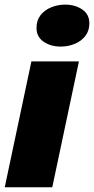

<svg xmlns="http://www.w3.org/2000/svg" viewBox="-36 -790 397 810"><path d="M-16 0 96.5 -531H297L184.5 0ZM220 -593.5Q178 -593.5 148 -614Q118 -634.5 118 -672.5Q118 -704.5 135.2 -726.2Q152.5 -748 180.2 -759.2Q208 -770.5 239 -770.5Q280.5 -770.5 310.8 -750.2Q341 -730 341 -691.5Q341 -660 323.8 -638Q306.5 -616 279 -604.8Q251.5 -593.5 220 -593.5Z"/></svg>

Font: Epilogue Black
Style: Italic
Weight: 900
Italic angle: -12°
Designer: Tyler Finck
Foundry: Etcetera Type Co
Version: Version 2.111